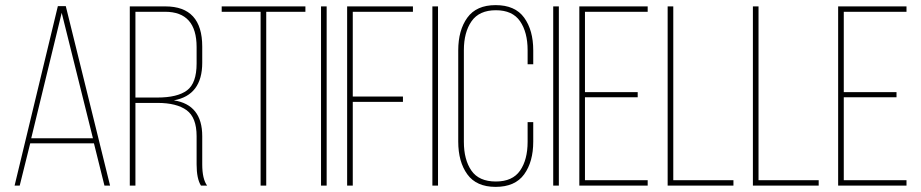

<svg xmlns="http://www.w3.org/2000/svg" viewBox="-20 -725 3599 750"><path d="M347 -165H98L57 0H37L206 -701H237L410 0H388ZM221 -675 102 -185H343Z M487 -700H626Q770 -700 770 -543V-480Q770 -353 659 -333Q770 -316 770 -193V-83Q770 -26 789 0H765Q748 -27 748 -83V-193Q748 -266 709 -294.5Q670 -323 595 -323H509V0H487ZM509 -344H595Q673 -344 710.5 -372Q748 -400 748 -477V-541Q748 -679 625 -679H509Z M1020 0H998V-679H846V-700H1173V-679H1020Z M1234 -700H1256V0H1234Z M1358 -348H1554V-327H1358V0H1336V-700H1593V-679H1358Z M1669 -700H1691V0H1669Z M1916 -705Q1992 -705 2027.5 -656Q2063 -607 2063 -528V-474H2041V-529Q2041 -599 2011.5 -642Q1982 -685 1917 -685Q1852 -685 1822 -642Q1792 -599 1792 -529V-171Q1792 -101 1821.5 -58.5Q1851 -16 1917 -16Q1982 -16 2011.5 -58.5Q2041 -101 2041 -171V-248H2063V-172Q2063 -93 2027.5 -44Q1992 5 1916 5Q1841 5 1805.5 -44Q1770 -93 1770 -172V-528Q1770 -607 1805.5 -656Q1841 -705 1916 -705Z M2141 -700H2163V0H2141Z M2265 -365H2471V-345H2265V-21H2510V0H2243V-700H2510V-679H2265Z M2845 0H2588V-700H2610V-21H2845Z M3178 0H2921V-700H2943V-21H3178Z M3276 -365H3482V-345H3276V-21H3521V0H3254V-700H3521V-679H3276Z"/></svg>

Font: Bebas Neue Light
Style: Regular
Weight: 300
Designer: Ryoichi Tsunekawa
Foundry: Ryoichi Tsunekawa
Version: Version 001.003; ttfautohint (v1.5.65-e2d9)